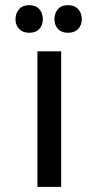

<svg xmlns="http://www.w3.org/2000/svg" viewBox="-20 -724 377 744"><path d="M40 -649Q40 -673 54 -688.5Q68 -704 93 -704Q119 -704 132.5 -688.5Q146 -673 146 -649Q146 -627 132.5 -612Q119 -597 93 -597Q68 -597 54 -612Q40 -627 40 -649ZM191 -649Q191 -673 204.5 -688.5Q218 -704 243 -704Q269 -704 283 -688.5Q297 -673 297 -649Q297 -627 283 -612Q269 -597 243 -597Q218 -597 204.5 -612Q191 -627 191 -649ZM125 -525H217V0H125Z"/></svg>

Font: PT Sans Caption
Style: Regular
Weight: 400
Designer: A.Korolkova, O.Umpeleva, V.Yefimov
Foundry: ParaType Ltd
Version: Version 2.004W OFL